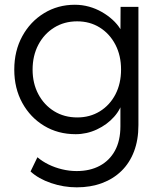

<svg xmlns="http://www.w3.org/2000/svg" viewBox="-20 -554 673 807"><path d="M302.6 233.4Q247.3 233.4 194.5 215.4Q141.7 197.4 108.4 166.7L137.3 106.9Q157.6 124.3 184.1 137.3Q210.6 150.3 240.9 157.6Q271.3 165 302.3 165Q358 165 399.2 142.9Q440.4 120.9 463.3 79Q486.1 37.1 486.1 -23.4V-138.2L496.5 -134.6Q488.8 -95.8 459.4 -62.9Q430.1 -30 387.4 -10Q344.7 10 298 10Q223.7 10 165.5 -25.2Q107.3 -60.3 73.7 -121.5Q40 -182.7 40 -261.3Q40 -340.3 73.7 -401.8Q107.3 -463.3 165.2 -498.6Q223 -534 294.6 -534Q325.3 -534 354.2 -526Q383 -518 408 -503.6Q433 -489.3 453 -471.1Q473 -452.9 485.9 -431.9Q498.7 -410.8 502.7 -389.8L486.1 -385.5L486.8 -525H561.8V-28.3Q561.8 34 543.3 82.5Q524.8 131 490.5 164.5Q456.2 198 408.5 215.7Q360.9 233.4 302.6 233.4ZM304.9 -60.4Q358 -60.4 399.9 -86.2Q441.7 -112.1 465.3 -157.5Q488.8 -202.9 488.8 -262Q488.8 -320.7 464.9 -366.5Q441.1 -412.2 399.5 -438.2Q358 -464.3 304.3 -464.3Q249.8 -464.3 207.5 -437.9Q165.1 -411.5 141 -365.6Q117 -319.7 117 -261.3Q117 -203.6 141.2 -158Q165.4 -112.5 207.8 -86.4Q250.2 -60.4 304.9 -60.4Z"/></svg>

Font: Lexend Medium
Style: Regular
Weight: 500
Designer: Bonnie Shaver-Troup, Thomas Jockin
Foundry: Lexend
Version: Version 1.005